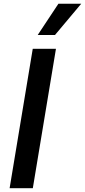

<svg xmlns="http://www.w3.org/2000/svg" viewBox="-20 -982 444 1002"><path d="M272 -727.3H150.9L30.2 0H151.3ZM176.8 -799.4H267L403.8 -962.4H284.8Z"/></svg>

Font: Magic Ui Pro Semi Bold
Style: Italic
Weight: 600
Italic angle: -9.39999°
Designer: Stefan Endress, Andreas Faust
Version: Version 1.000;FEAKit 1.0